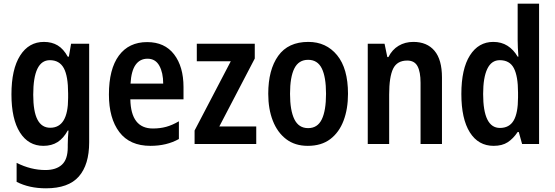

<svg xmlns="http://www.w3.org/2000/svg" viewBox="-20 -780 3005 1040"><path d="M218 -553Q261 -553 292.5 -534Q324 -515 347 -473H353L365 -543H463V-9Q463 112 407 176Q351 240 229 240Q138 240 70 205V102Q147 141 226 141Q284 141 315.5 112Q347 83 347 18V4Q347 -11 348 -32.5Q349 -54 351 -73H347Q324 -31 292 -10.5Q260 10 215 10Q134 10 88 -62.5Q42 -135 42 -269Q42 -405 89 -479Q136 -553 218 -553ZM250 -454Q160 -454 160 -267Q160 -176 183 -132Q206 -88 252 -88Q349 -88 349 -249V-274Q349 -368 325.5 -411Q302 -454 250 -454Z M777 -552Q872 -552 923 -485.5Q974 -419 974 -308V-242H686Q689 -84 808 -84Q847 -84 880 -93Q913 -102 949 -123V-27Q883 10 795 10Q683 10 626.5 -64.5Q570 -139 570 -268Q570 -406 624 -479Q678 -552 777 -552ZM779 -462Q738 -462 714.5 -429Q691 -396 687 -327H864Q864 -386 843 -424Q822 -462 779 -462Z M1368 0H1034V-73L1230 -448H1046V-543H1360V-463L1168 -95H1368Z M1865 -272Q1865 -190 1841 -126.5Q1817 -63 1769 -26.5Q1721 10 1647 10Q1578 10 1530.5 -26Q1483 -62 1458 -125.5Q1433 -189 1433 -272Q1433 -402 1487 -477.5Q1541 -553 1650 -553Q1747 -553 1806 -481Q1865 -409 1865 -272ZM1551 -272Q1551 -182 1574.5 -134Q1598 -86 1649 -86Q1700 -86 1723 -133.5Q1746 -181 1746 -272Q1746 -363 1723 -409.5Q1700 -456 1649 -456Q1598 -456 1574.5 -409.5Q1551 -363 1551 -272Z M2219 -553Q2293 -553 2333.5 -505Q2374 -457 2374 -360V0H2258V-331Q2258 -391 2241.5 -421.5Q2225 -452 2186 -452Q2131 -452 2109.5 -408Q2088 -364 2088 -268V0H1972V-543H2063L2078 -471H2084Q2104 -511 2139 -532Q2174 -553 2219 -553Z M2654 10Q2571 10 2525 -63Q2479 -136 2479 -271Q2479 -407 2525.5 -480Q2572 -553 2652 -553Q2696 -553 2729 -532Q2762 -511 2784 -473H2788Q2786 -498 2785 -521.5Q2784 -545 2784 -563V-760H2900V0H2808L2790 -65H2784Q2760 -29 2730 -9.5Q2700 10 2654 10ZM2688 -87Q2739 -87 2762.5 -127.5Q2786 -168 2786 -252V-279Q2786 -367 2763.5 -410.5Q2741 -454 2687 -454Q2642 -454 2619.5 -407Q2597 -360 2597 -271Q2597 -87 2688 -87Z"/></svg>

Font: Noto Sans Lao Looped Condensed SemiBold
Style: Regular
Weight: 600
Width: 3
Designer: Mark Frömberg, Ben Mitchell
Foundry: The Fontpad Ltd
Version: Version 1.002; ttfautohint (v1.8.4.7-5d5b)